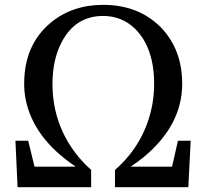

<svg xmlns="http://www.w3.org/2000/svg" viewBox="-20 -775 852 795"><path d="M716.8 -192.4H769.5L759.8 0H456.1V-71.3Q582 -181.6 611.3 -345.7Q618.2 -386.7 618.2 -427.7Q618.2 -575.2 541 -654.3Q485.4 -709 407.2 -709Q292 -709 235.4 -600.6Q197.3 -528.3 197.3 -427.7Q197.3 -253.9 308.6 -121.1Q332 -93.8 357.4 -71.3V0H52.7L43.9 -192.4H96.7L123 -85H292V-85.9Q117.2 -204.1 85.9 -365.2Q80.1 -396.5 80.1 -428.7Q80.1 -588.9 189.5 -680.7Q279.3 -754.9 407.2 -754.9Q555.7 -754.9 648.4 -659.2Q734.4 -568.4 734.4 -427.7Q734.4 -255.9 573.2 -123Q548.8 -103.5 522.5 -85.9V-85H692.4Z"/></svg>

Font: GenYoMin JP SemiBold
Style: Regular
Weight: 600
Version: Version 1.001;PS 1;hotconv 16.6.51;makeotf.lib2.5.65220 DEVE